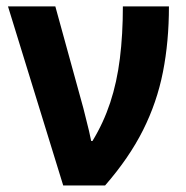

<svg xmlns="http://www.w3.org/2000/svg" viewBox="-20 -566 569 586"><path d="M4.4 -546.4H148.9L234.4 -235.8Q238.3 -219.7 242.9 -201.7Q247.6 -183.6 251.7 -166.3Q255.9 -148.9 258.3 -135.7H262.2Q295.9 -190.9 316.4 -252.9Q336.9 -314.9 345.9 -387.7Q355 -460.4 355 -546.4H495.6Q495.6 -439 477.3 -346.2Q459 -253.4 416.5 -168.7Q374 -84 300.8 0H172.9Z"/></svg>

Font: Open Sans SemiCondensed
Style: Bold
Weight: 700
Width: 4
Designer: Monotype Design Team
Foundry: Monotype Imaging Inc.
Version: Version 3.003